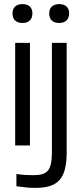

<svg xmlns="http://www.w3.org/2000/svg" viewBox="-20 -709 397 936"><path d="M54 -500V0H126V-500ZM41 -642C41 -615 58 -597 89 -597C121 -597 137 -614 138 -642V-644C138 -672 121 -689 89 -689C58 -689 41 -672 41 -644ZM60 199C98 204 122 207 151 207C261 207 305 165 305 33V-500H233V30C233 125 211 145 140 145C116 145 91 144 60 139ZM220 -642C220 -614 237 -597 269 -597C300 -597 316 -615 317 -642V-644C317 -672 300 -689 269 -689C237 -689 220 -672 220 -644Z"/></svg>

Font: LT Wave Alt Light
Style: Regular
Weight: 300
Designer: Daniel Lyons
Version: Version 2.5 (Glyphs App)